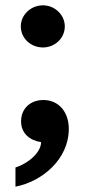

<svg xmlns="http://www.w3.org/2000/svg" viewBox="-20 -523 328 720"><path d="M143 -148C94 -148 59 -116 59 -68C59 -21 94 4 134 10C134 49 86 90 38 105V177C137 158 238 75 238 -40C238 -104 199 -148 143 -148ZM141 -503C95 -503 58 -467 58 -424C58 -380 95 -345 141 -345C186 -345 223 -380 223 -424C223 -467 186 -503 141 -503Z"/></svg>

Font: Goli SemiBold
Style: Regular
Weight: 600
Designer: jaikishan Patel
Foundry: MagicType
Version: Version 1.000;Glyphs 3.2 (3242)